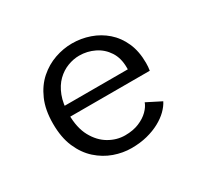

<svg xmlns="http://www.w3.org/2000/svg" viewBox="-115 -667 879 833"><g transform="rotate(-30 325.0 -250.5)"><path d="M326 11Q283 11 240 -4.2Q197 -19.5 161.5 -51.2Q126 -83 104.5 -132.5Q83 -182 83 -251Q83 -320 104.8 -369.5Q126.5 -419 162.2 -450.5Q198 -482 241.2 -497Q284.5 -512 328 -512Q373.5 -512 416 -497.2Q458.5 -482.5 492 -453.2Q525.5 -424 545 -380.2Q564.5 -336.5 564.5 -278.5Q564.5 -270 563.8 -259Q563 -248 561.5 -240.5H144V-293.5H482Q482 -297 482 -298.2Q482 -299.5 482 -303Q482 -350 460.5 -383Q439 -416 403.8 -433.2Q368.5 -450.5 328.5 -450.5Q300 -450.5 270.8 -439.5Q241.5 -428.5 217 -404.8Q192.5 -381 177.8 -343Q163 -305 163 -251.5Q163 -184.5 187.2 -140Q211.5 -95.5 249.8 -73.2Q288 -51 329.5 -51Q369.5 -51 399.5 -63.5Q429.5 -76 448.5 -95Q467.5 -114 474 -133L546 -96.5Q536 -76.5 516.5 -57.2Q497 -38 469 -22.8Q441 -7.5 405 1.8Q369 11 326 11Z"/></g></svg>

Font: Trispace Thin Light
Style: Regular
Weight: 300
Version: Version 1.210